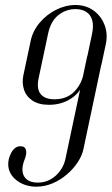

<svg xmlns="http://www.w3.org/2000/svg" viewBox="-20 -724 438 752"><path d="M384 -504.9H321.8L237.1 -105.5Q231.8 -77.4 215.8 -55.4Q199.8 -33.5 177.5 -21.1Q155.2 -8.8 127.9 -8.8Q102 -8.8 86.8 -19.8Q71.6 -30.8 68.6 -50.4Q65.5 -70 75 -95.6Q81.1 -108.9 82.5 -121.5Q83.9 -134.1 79.1 -142.7Q74.4 -151.2 59.5 -151.2Q47.1 -151.2 38 -143.3Q28.9 -135.4 23.1 -123.9Q17.4 -112.4 14.2 -99.8Q9.1 -74.9 16.6 -55.2Q24 -35.6 40.4 -21.4Q56.8 -7.1 78.1 0.1Q99.4 7.2 121.4 7.2Q155 7.2 185.9 -5.9Q216.9 -19.1 242.2 -41Q267.6 -62.9 284.8 -89.1Q301.9 -115.4 307 -140.9ZM274.6 -704.4Q236.9 -704.4 199.6 -685.7Q162.4 -667 135.3 -634.9Q108.2 -602.9 100 -563.1L71.5 -429.1Q65.4 -399.9 73.9 -373.2Q82.4 -346.5 107.2 -330Q132 -313.5 171.9 -313.5Q222.6 -313.5 261.2 -339.9Q299.8 -366.2 309.1 -410.4L312 -421.6L308.8 -440.4L307.4 -435.1Q298.6 -392.5 269.6 -363.8Q240.6 -335.1 192.8 -335.1Q156.4 -335.1 139.5 -355.2Q122.6 -375.2 131.1 -416.8L168.2 -591.6Q178.4 -640.8 208.4 -664.6Q238.4 -688.4 275.8 -688.4Q300.6 -688.4 317.7 -677.5Q334.8 -666.6 341.1 -644.7Q347.5 -622.8 340.1 -589.1L314.9 -469.8H377.1L394.1 -549.4Q403 -590.2 389.9 -625.4Q376.8 -660.6 346.8 -682.5Q316.9 -704.4 274.6 -704.4Z"/></svg>

Font: Emberly Black
Style: Italic
Weight: 900
Italic angle: -12°
Designer: Rajesh Rajput
Foundry: Rajesh Rajput
Version: Version 1.000